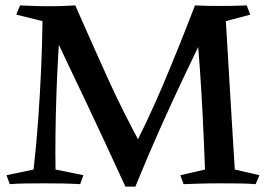

<svg xmlns="http://www.w3.org/2000/svg" viewBox="-20 -680 990 709"><path d="M700 -660 758 -601Q705 -493 659 -396Q613 -299 569.5 -201.5Q526 -104 480 9L443 2L458 -104Q521 -224 578 -357.5Q635 -491 700 -660ZM204 -602Q199 -546 195 -478Q191 -410 188.5 -336.5Q186 -263 185 -190.5Q184 -118 185 -54L288 -33L276 0Q238 -2 209 -2.5Q180 -3 141 -3Q102 -3 72 -2.5Q42 -2 16 0L4 -33L104 -54Q114 -141 121 -238Q128 -335 132 -429Q136 -523 137 -602L40 -626L54 -660Q81 -659 105 -658Q129 -657 165 -657Q193 -657 213.5 -658Q234 -659 258 -660Q316 -528 374.5 -398.5Q433 -269 503 -141L480 9H443Q399 -87 364.5 -161Q330 -235 300 -298.5Q270 -362 239 -426.5Q208 -491 172 -568ZM891 -660 904 -626 814 -602Q819 -517 823 -451Q827 -385 830.5 -325Q834 -265 838 -200.5Q842 -136 847 -54L938 -33L924 0Q898 -2 867.5 -2.5Q837 -3 793 -3Q752 -3 720 -2Q688 -1 658 0L646 -33L737 -54Q733 -162 728.5 -251.5Q724 -341 718 -427Q712 -513 703 -608L700 -660Q722 -659 745 -658.5Q768 -658 792 -658Q816 -658 841.5 -658.5Q867 -659 891 -660Z"/></svg>

Font: Ruwudu Medium
Style: Regular
Weight: 500
Designer: Becca Hirsbrunner Spalinger
Foundry: SIL International
Version: Version 3.000